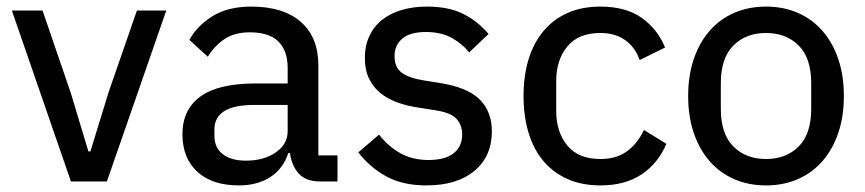

<svg xmlns="http://www.w3.org/2000/svg" viewBox="-20 -550 2623 582"><path d="M195 0 16 -518H109L194 -270L248 -91H254L309 -270L395 -518H484L304 0Z M950 0Q907 0 885.5 -24Q864 -48 859 -86H854Q838 -38 799 -13Q760 12 704 12Q623 12 578 -29.5Q533 -71 533 -143Q533 -218 587.5 -257.5Q642 -297 754 -297H852V-344Q852 -396 824 -424Q796 -452 737 -452Q691 -452 660.5 -431.5Q630 -411 610 -378L554 -429Q577 -471 623.5 -500.5Q670 -530 742 -530Q839 -530 892 -483.5Q945 -437 945 -352V-79H1003V0ZM725 -63Q780 -63 816 -88Q852 -113 852 -152V-232H753Q689 -232 659.5 -213Q630 -194 630 -158V-138Q630 -102 655.5 -82.5Q681 -63 725 -63Z M1273 12Q1201 12 1151.5 -15Q1102 -42 1066 -88L1129 -142Q1158 -105 1194.5 -85Q1231 -65 1279 -65Q1329 -65 1355 -85.5Q1381 -106 1381 -142Q1381 -171 1363.5 -190Q1346 -209 1298 -216L1254 -223Q1217 -228 1186 -239Q1155 -250 1133 -268Q1111 -286 1098.5 -312Q1086 -338 1086 -374Q1086 -412 1100 -441.5Q1114 -471 1139 -490.5Q1164 -510 1198.5 -520Q1233 -530 1274 -530Q1340 -530 1384 -508Q1428 -486 1461 -447L1402 -391Q1383 -416 1350.5 -434.5Q1318 -453 1271 -453Q1223 -453 1199.5 -433Q1176 -413 1176 -380Q1176 -345 1198.5 -329Q1221 -313 1266 -306L1310 -299Q1396 -286 1433.5 -249Q1471 -212 1471 -152Q1471 -76 1418 -32Q1365 12 1273 12Z M1800 12Q1744 12 1701 -7Q1658 -26 1628 -61Q1598 -96 1582.5 -146.5Q1567 -197 1567 -259Q1567 -321 1582.5 -371Q1598 -421 1628 -456.5Q1658 -492 1701 -511Q1744 -530 1800 -530Q1877 -530 1925 -496Q1973 -462 1996 -406L1919 -368Q1906 -406 1875.5 -428Q1845 -450 1800 -450Q1733 -450 1699.5 -409Q1666 -368 1666 -304V-214Q1666 -150 1699.5 -109Q1733 -68 1800 -68Q1848 -68 1880 -91Q1912 -114 1932 -156L2000 -114Q1975 -55 1925 -21.5Q1875 12 1800 12Z M2302 12Q2249 12 2205.5 -7Q2162 -26 2131 -61.5Q2100 -97 2083 -147Q2066 -197 2066 -259Q2066 -321 2083 -371Q2100 -421 2131 -456.5Q2162 -492 2205.5 -511Q2249 -530 2302 -530Q2355 -530 2398.5 -511Q2442 -492 2473 -456.5Q2504 -421 2521 -371Q2538 -321 2538 -259Q2538 -197 2521 -147Q2504 -97 2473 -61.5Q2442 -26 2398.5 -7Q2355 12 2302 12ZM2302 -68Q2363 -68 2401 -106Q2439 -144 2439 -220V-298Q2439 -374 2401 -412Q2363 -450 2302 -450Q2241 -450 2203 -412Q2165 -374 2165 -298V-220Q2165 -144 2203 -106Q2241 -68 2302 -68Z"/></svg>

Font: IBM Plex Sans Devanagari Text
Style: Regular
Weight: 450
Designer: Mike Abbink, Paul van der Laan, Pieter van Rosmalen, Erin McLaughlin
Foundry: Bold Monday
Version: Version 1.1